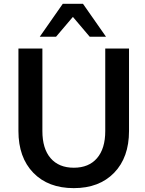

<svg xmlns="http://www.w3.org/2000/svg" viewBox="-20 -972 759 1002"><path d="M201.2 -288.1Q201.2 -196.3 244.1 -146.5Q287.1 -96.7 365.2 -96.7Q443.4 -96.7 486.3 -146.5Q529.3 -196.3 529.3 -288.1V-718.8H653.3V-288.1Q653.3 -150.4 575.7 -70.3Q498 9.8 365.2 9.8Q231.4 9.8 153.8 -70.3Q76.2 -150.4 76.2 -288.1V-718.8H201.2ZM187.5 -780.3 307.6 -952.1H413.1L533.2 -780.3H448.2L360.4 -883.8L272.5 -780.3Z"/></svg>

Font: Min Sans SemiBold
Style: Regular
Weight: 600
Designer: Jinseong-Kim, NotoSansCJK, Nunito
Foundry: Jinseong-Kim
Version: Version 1.400;Glyphs 3.1.2 (3151)